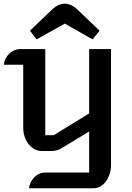

<svg xmlns="http://www.w3.org/2000/svg" viewBox="-20 -1001 703 1021"><path d="M134.3 0Q136.2 -17.1 143.8 -32.2Q151.4 -47.4 162.8 -58.8Q174.3 -70.3 189 -76.9Q203.6 -83.5 219.7 -83.5H454.1V-301.8L305.7 -211.9Q295.9 -205.6 281.5 -201.7Q267.1 -197.8 255.4 -198.2H200.2Q180.7 -198.2 163.1 -208Q145.5 -217.8 132.3 -234.4Q119.1 -251 111.3 -273.4Q103.5 -295.9 103.5 -321.3V-656.7H0Q2 -673.8 9.5 -689Q17.1 -704.1 29.1 -715.6Q41 -727.1 56.6 -733.6Q72.3 -740.2 90.3 -740.2H220.7V-282.2H266.1L454.1 -397.9V-740.2H570.3V-122.6Q570.3 -97.7 563 -75.4Q555.7 -53.2 543.2 -36.4Q530.8 -19.5 513.7 -9.8Q496.6 0 477.5 0H134.3ZM324.7 -875.5Q288.1 -855.5 250 -833.7Q211.9 -812 174.3 -791.5Q164.6 -805.2 156.5 -815.2Q148.4 -825.2 139.2 -837.9L255.9 -949.2Q273.4 -966.3 290.5 -973.9Q307.6 -981.4 324.7 -981.4Q339.8 -981.4 357.4 -973.9Q375 -966.3 392.6 -949.2L509.3 -837.9Q503.9 -830.6 499.3 -825Q494.6 -819.3 490.5 -814.2Q486.3 -809.1 481.9 -803.7Q477.5 -798.3 472.2 -791.5Z"/></svg>

Font: Atomic Age
Style: Regular
Weight: 400
Designer: James Grieshaber
Foundry: James Grieshaber
Version: Version 1.008; ttfautohint (v1.4.1) -l 6 -r 46 -G 0 -x 0 -H 